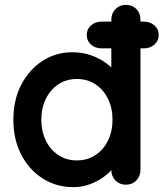

<svg xmlns="http://www.w3.org/2000/svg" viewBox="-20 -760 673 790"><path d="M498 -740Q524 -740 541 -723Q558 -706 558 -679V-61Q558 -35 541 -17.5Q524 0 498 0Q472 0 455 -17.5Q438 -35 438 -61V-110L460 -101Q460 -88 446 -69.5Q432 -51 408 -33Q384 -15 351.5 -2.5Q319 10 281 10Q212 10 156 -25.5Q100 -61 67.5 -123.5Q35 -186 35 -267Q35 -349 67.5 -411.5Q100 -474 155 -509.5Q210 -545 277 -545Q320 -545 356 -532Q392 -519 418.5 -499Q445 -479 459.5 -458.5Q474 -438 474 -424L438 -411V-679Q438 -705 455 -722.5Q472 -740 498 -740ZM296 -100Q340 -100 373 -122Q406 -144 424.5 -182Q443 -220 443 -267Q443 -315 424.5 -353Q406 -391 373 -413Q340 -435 296 -435Q253 -435 220 -413Q187 -391 168.5 -353Q150 -315 150 -267Q150 -220 168.5 -182Q187 -144 220 -122Q253 -100 296 -100ZM572 -561H398Q372 -561 354.5 -576.5Q337 -592 337 -617Q337 -640 354.5 -655.5Q372 -671 398 -671H572Q598 -671 615.5 -655.5Q633 -640 633 -617Q633 -592 615.5 -576.5Q598 -561 572 -561Z"/></svg>

Font: Quicksand Variable Light
Style: Regular
Weight: 300
Designer: Andrew Paglinawan
Foundry: Andrew Paglinawan
Version: Version 3.004